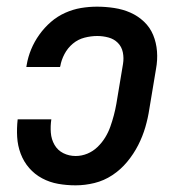

<svg xmlns="http://www.w3.org/2000/svg" viewBox="-20 -548 540 576"><path d="M207 8Q180 8 154.5 3.5Q129 -1 106.5 -13Q84 -25 67.5 -44Q51 -63 42 -87Q33 -111 31.5 -137Q30 -163 33 -190H134Q131 -170 132.5 -150Q134 -130 143.5 -113.5Q153 -97 170 -88.5Q187 -80 207 -80Q225 -80 242 -87Q259 -94 272.5 -107Q286 -120 295.5 -135.5Q305 -151 311 -168Q317 -185 321.5 -202Q326 -219 329 -236L349 -356Q352 -374 348.5 -391Q345 -408 333.5 -419.5Q322 -431 305.5 -435.5Q289 -440 272 -440Q253 -440 233.5 -435Q214 -430 198.5 -417Q183 -404 173.5 -386Q164 -368 161 -350L160 -347H59L60 -353Q64 -377 73.5 -400Q83 -423 98 -444Q113 -465 132.5 -482Q152 -499 175.5 -509.5Q199 -520 223 -524Q247 -528 271 -528Q297 -528 323 -524Q349 -520 371.5 -510Q394 -500 412 -483Q430 -466 439.5 -443Q449 -420 451 -394Q453 -368 448 -341L428 -221Q424 -194 416 -166.5Q408 -139 394.5 -112.5Q381 -86 361.5 -62.5Q342 -39 317 -22.5Q292 -6 263.5 1Q235 8 207 8Z"/></svg>

Font: Iosevka SS18 Semibold
Style: Italic
Weight: 600
Italic angle: -9°
Monospace: yes
Designer: Belleve Invis
Foundry: Belleve Invis
Version: Version 25.1.1; ttfautohint (v1.8.4)